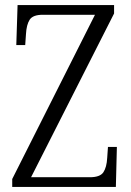

<svg xmlns="http://www.w3.org/2000/svg" viewBox="-20 -734 514 754"><path d="M28 0V-31L353 -676H148Q109 -676 96.5 -656.5Q84 -637 82 -600L79 -557H44L49 -714H428V-681L102 -38H333Q373 -38 386 -57.5Q399 -77 401 -114L404 -157H439L435 0Z"/></svg>

Font: Noto Serif Lao Condensed Light
Style: Regular
Weight: 300
Width: 3
Designer: Monotype Design Team
Foundry: Monotype Imaging Inc.
Version: Version 2.003; ttfautohint (v1.8.4.7-5d5b)